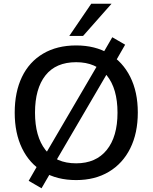

<svg xmlns="http://www.w3.org/2000/svg" viewBox="-20 -958 819 1031"><path d="M59 -353Q59 -464 98 -545Q137 -626 211.5 -670Q286 -714 389 -714Q491 -714 565 -670Q639 -626 679.5 -545Q720 -464 720 -354Q720 -243 679.5 -161.5Q639 -80 564.5 -35.5Q490 9 389 9Q286 9 212 -35.5Q138 -80 98.5 -161.5Q59 -243 59 -353ZM168 -353Q168 -225 224 -153Q280 -81 389 -81Q495 -81 553 -152.5Q611 -224 611 -353Q611 -482 553.5 -553Q496 -624 389 -624Q280 -624 224 -553Q168 -482 168 -353ZM261 -47 203 53 134 13 192 -88 225 -132 507 -614 525 -658 583 -758 652 -718 594 -617 561 -573 279 -91ZM352 -765 470 -938H579L426 -765Z"/></svg>

Font: Mulish ExtraLight SemiBold
Style: Regular
Weight: 600
Version: Version 3.603